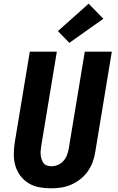

<svg xmlns="http://www.w3.org/2000/svg" viewBox="-20 -1016 640 1044"><path d="M256 8Q224 8 192.5 2Q161 -4 135 -20Q109 -36 91 -60Q73 -84 64 -113.5Q55 -143 55 -175.5Q55 -208 60 -240L142 -735H289L204 -221Q202 -208 201 -196Q200 -184 201.5 -172Q203 -160 206.5 -149Q210 -138 217 -129Q224 -120 235.5 -116Q247 -112 259 -112Q277 -112 295 -119.5Q313 -127 325.5 -141.5Q338 -156 344.5 -173.5Q351 -191 354 -209L441 -735H588L498 -190Q494 -162 484 -135Q474 -108 457 -84Q440 -60 416.5 -41.5Q393 -23 366 -11.5Q339 0 311.5 4Q284 8 256 8ZM357 -783 295 -847 462 -996 542 -914Z"/></svg>

Font: Iosevka Curly HvExObl
Style: Regular
Weight: 900
Width: 7
Italic angle: -9°
Monospace: yes
Designer: Belleve Invis
Foundry: Belleve Invis
Version: Version 11.1.0; ttfautohint (v1.8.3)